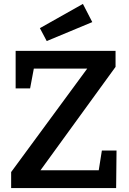

<svg xmlns="http://www.w3.org/2000/svg" viewBox="-20 -962 661 982"><path d="M485 -91 501 -192H576L574 0H37V-82L426 -611H153L134 -510H60V-702H571V-620L187 -91ZM452 -849 219 -752 184 -818 404 -942Z"/></svg>

Font: Bitter Pro SemiBold
Style: Regular
Weight: 600
Designer: Sol Matas, and Bitter project Authors
Foundry: Sol Matas
Version: Version 1.010